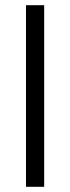

<svg xmlns="http://www.w3.org/2000/svg" viewBox="-20 -719 269 739"><path d="M80 -699H150V0H80Z"/></svg>

Font: SVN-Poppins Light
Style: Regular
Weight: 300
Designer: Ninad Kale (Devanagari), Jonny Pinhorn (Latin)
Foundry: Indian Type Foundry
Version: Version 3.002 2017; ttfautohint (v1.8.3)